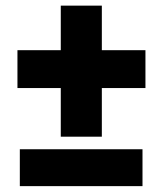

<svg xmlns="http://www.w3.org/2000/svg" viewBox="-20 -651 578 671"><path d="M335.9 -475.6H488.3V-343.3H335.9V-173.3H192.4V-343.3H41V-475.6H192.4V-631.3H335.9ZM478 -0.5H49.3V-129.4H478Z"/></svg>

Font: Vazir Black UI
Style: Black-UI
Weight: 900
Designer: Saber Rastikerdar
Foundry: Saber Rastikerdar
Version: Version 30.1.0